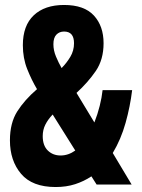

<svg xmlns="http://www.w3.org/2000/svg" viewBox="-20 -743 570 773"><path d="M204 10Q110 10 65 -43Q20 -96 20 -178Q20 -248 49.5 -294.5Q79 -341 129 -384Q107 -421 89.5 -465Q72 -509 72 -561Q72 -640 116 -681.5Q160 -723 238 -723Q319 -723 358 -680.5Q397 -638 397 -569Q397 -503 365.5 -457Q334 -411 288 -369L360 -250Q373 -283 381.5 -317Q390 -351 393 -380H512Q504 -314 485.5 -248Q467 -182 434 -127L510 0H369L348 -33Q318 -13 282.5 -1.5Q247 10 204 10ZM195 -565Q195 -540 205.5 -515Q216 -490 228 -469Q248 -489 263 -514Q278 -539 278 -569Q278 -616 238 -616Q219 -616 207 -603.5Q195 -591 195 -565ZM152 -195Q152 -157 172.5 -137Q193 -117 224 -117Q255 -117 283 -137L192 -282Q173 -262 162.5 -241Q152 -220 152 -195Z"/></svg>

Font: Noto Sans Mono Condensed Black
Style: Regular
Weight: 900
Width: 3
Designer: Monotype Design Team
Foundry: Monotype Imaging Inc.
Version: Version 2.014